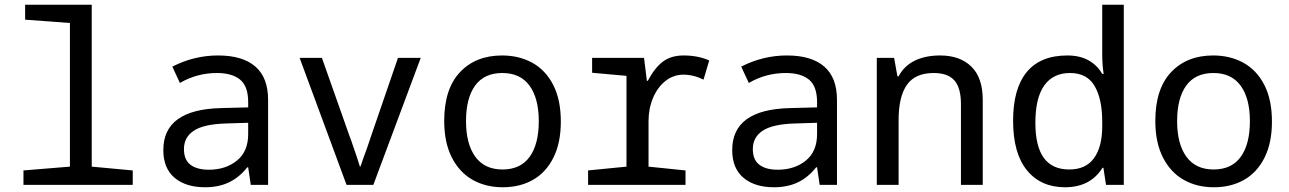

<svg xmlns="http://www.w3.org/2000/svg" viewBox="-20 -780 5440 810"><path d="M79 -61 275 -77V-683L86 -697V-760H367V-77L540 -61V0H79Z M669 -147Q669 -318 912 -324L1027 -327V-349Q1027 -416 993 -444Q959 -472 895 -472Q811 -472 739 -430L707 -499Q799 -546 900 -546Q1003 -546 1057 -499.5Q1111 -453 1111 -359V0H1038L1027 -74H1023Q990 -32 946.5 -11Q903 10 845 10Q764 10 716.5 -30Q669 -70 669 -147ZM1027 -214V-262L931 -259Q839 -256 797.5 -228.5Q756 -201 756 -151Q756 -106 783.5 -85Q811 -64 861 -64Q932 -64 979.5 -102.5Q1027 -141 1027 -214Z M1244 -536H1338L1450 -219Q1453 -209 1461 -189Q1491 -103 1498 -78H1501Q1513 -114 1528 -154L1550 -219L1659 -536H1755L1555 0H1442Z M1854 -270Q1854 -405 1920.5 -475.5Q1987 -546 2098 -546Q2170 -546 2226 -515Q2282 -484 2314 -421.5Q2346 -359 2346 -267Q2346 -177 2314.5 -114.5Q2283 -52 2228 -21Q2173 10 2101 10Q2029 10 1973.5 -21.5Q1918 -53 1886 -116Q1854 -179 1854 -270ZM2253 -269Q2253 -365 2214 -418.5Q2175 -472 2099 -472Q2023 -472 1984.5 -419Q1946 -366 1946 -269Q1946 -173 1985 -119Q2024 -65 2100 -65Q2176 -65 2214.5 -118.5Q2253 -172 2253 -269Z M2461 -61 2623 -77V-460L2478 -473V-536H2697L2709 -439H2713Q2742 -494 2776.5 -520Q2811 -546 2864 -546Q2925 -546 2972 -525L2948 -444Q2906 -465 2863 -465Q2821 -465 2787.5 -438.5Q2754 -412 2735 -367Q2716 -322 2716 -269V-77L2872 -61V0H2461Z M3069 -147Q3069 -318 3312 -324L3427 -327V-349Q3427 -416 3393 -444Q3359 -472 3295 -472Q3211 -472 3139 -430L3107 -499Q3199 -546 3300 -546Q3403 -546 3457 -499.5Q3511 -453 3511 -359V0H3438L3427 -74H3423Q3390 -32 3346.5 -11Q3303 10 3245 10Q3164 10 3116.5 -30Q3069 -70 3069 -147ZM3427 -214V-262L3331 -259Q3239 -256 3197.5 -228.5Q3156 -201 3156 -151Q3156 -106 3183.5 -85Q3211 -64 3261 -64Q3332 -64 3379.5 -102.5Q3427 -141 3427 -214Z M3679 -536H3752L3766 -458H3771Q3794 -502 3839 -524Q3884 -546 3946 -546Q4030 -546 4078 -499Q4126 -452 4126 -358V0H4034V-341Q4034 -409 4006.5 -440.5Q3979 -472 3919 -472Q3841 -472 3806 -422Q3771 -372 3771 -274V0H3679Z M4254 -271Q4254 -406 4311.5 -476Q4369 -546 4483 -546Q4536 -546 4573 -525Q4610 -504 4630 -468H4636Q4630 -508 4630 -549V-760H4721V0H4646L4635 -72H4631Q4580 10 4473 10Q4371 10 4312.5 -61.5Q4254 -133 4254 -271ZM4630 -247V-267Q4630 -362 4598 -417Q4566 -472 4494 -472Q4423 -472 4385.5 -419.5Q4348 -367 4348 -262Q4348 -163 4383.5 -114Q4419 -65 4491 -65Q4561 -65 4595.5 -113Q4630 -161 4630 -247Z M4854 -270Q4854 -405 4920.5 -475.5Q4987 -546 5098 -546Q5170 -546 5226 -515Q5282 -484 5314 -421.5Q5346 -359 5346 -267Q5346 -177 5314.5 -114.5Q5283 -52 5228 -21Q5173 10 5101 10Q5029 10 4973.5 -21.5Q4918 -53 4886 -116Q4854 -179 4854 -270ZM5253 -269Q5253 -365 5214 -418.5Q5175 -472 5099 -472Q5023 -472 4984.5 -419Q4946 -366 4946 -269Q4946 -173 4985 -119Q5024 -65 5100 -65Q5176 -65 5214.5 -118.5Q5253 -172 5253 -269Z"/></svg>

Font: Noto Sans Mono UI
Style: Regular
Weight: 400
Monospace: yes
Designer: Monotype Design team
Foundry: Monotype Imaging Inc.
Version: Version 1.000